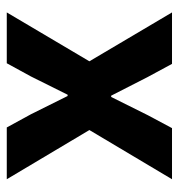

<svg xmlns="http://www.w3.org/2000/svg" viewBox="0 -540 540 581"><g transform="rotate(90 270.5 -250.0)"><path d="M18.1 0 166 -250 18.1 -500H173.8L213.9 -425.8L270 -315.9H273.9L329.1 -426.8L368.2 -500H522.9L374 -250L522.9 0H366.2L326.2 -73.2L271 -184.1H267.1L211.9 -73.2L171.9 0Z"/></g></svg>

Font: TASA Orbiter Deck
Style: Bold
Weight: 700
Designer: Weizhong Zhang
Version: Version 1.000;Glyphs 3.1.2 (3151)